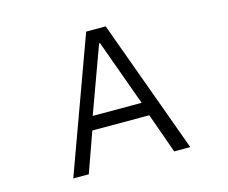

<svg xmlns="http://www.w3.org/2000/svg" viewBox="-102 -874 1205 1016"><g transform="rotate(-15 500.0 -366.5)"><path d="M265 0H180L447 -733H554L821 0H733L655 -219H343ZM497 -655 365 -293H633L502 -655Z"/></g></svg>

Font: IBM Plex Sans JP
Style: Regular
Weight: 400
Designer: Mike Abbink; Paul van der Laan; Pieter van Rosmalen; Wujin Sim; Yejin Wi; Jinhee Kim; Boomi Park; Yona Kim; Kichan Ma
Foundry: Sandoll Inc.
Version: Version 1.001